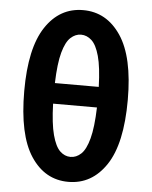

<svg xmlns="http://www.w3.org/2000/svg" viewBox="-56 -859 728 920"><g transform="rotate(5 307.5 -399.0)"><path d="M307 14Q194 14 126.5 -88.5Q59 -191 59 -402Q59 -608 126.5 -710Q194 -812 307 -812Q420 -812 488.5 -710Q557 -608 557 -402Q557 -191 488.5 -88.5Q420 14 307 14ZM307 -106Q335 -106 358 -127.5Q381 -149 395.5 -203Q410 -257 413 -353H202Q205 -257 219.5 -203Q234 -149 256.5 -127.5Q279 -106 307 -106ZM202 -452H413Q410 -547 395.5 -599.5Q381 -652 358 -673Q335 -694 307 -694Q280 -694 257 -673Q234 -652 219.5 -599.5Q205 -547 202 -452Z"/></g></svg>

Font: Source Han Sans TC
Style: Bold
Weight: 700
Designer: Ryoko NISHIZUKA Ë•øÂ°öÊ∂ºÂ≠ê (kana, bopomofo & ideographs); Paul D. Hunt (Latin, Greek & Cyrillic); Sandoll Communicatio
Foundry: Adobe
Version: Version 2.004;hotconv 1.0.118;makeotfexe 2.5.65603